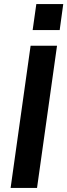

<svg xmlns="http://www.w3.org/2000/svg" viewBox="-20 -921 330 941"><path d="M32 0H161.5L259.5 -697H130ZM140 -773.5H272.5L290 -901H158Z"/></svg>

Font: HK Grotesk
Style: Bold Italic
Weight: 700
Italic angle: -16°
Designer: Alfredo Marco Pradil
Foundry: Hanken Design Co.
Version: Version 3.001;FEAKit 1.0